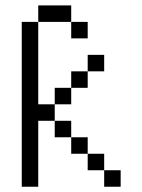

<svg xmlns="http://www.w3.org/2000/svg" viewBox="-20 -708 540 728"><path d="M250 -625H125V-687.5H250ZM62.5 -625H125V-312.5H187.5V-250H125V0H62.5ZM187.5 -250H250V-187.5H187.5ZM187.5 -375H250V-312.5H187.5ZM250 -187.5H312.5V-125H250ZM250 -437.5H312.5V-375H250ZM250 -625H312.5V-562.5H250ZM312.5 -125H375V-62.5H312.5ZM312.5 -500H375V-437.5H312.5ZM375 -62.5H437.5V0H375Z"/></svg>

Font: ChillBitmapSE 16px
Style: Regular
Weight: 400
Designer: Designed by Warren2060
Foundry: ChillType
Version: Version 1.000